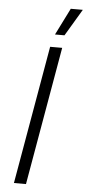

<svg xmlns="http://www.w3.org/2000/svg" viewBox="-60 -934 440 968"><g transform="rotate(5 159.5 -450.0)"><path d="M49 0H110L232 -700H171ZM319 -900H258L190 -764H238Z"/></g></svg>

Font: Fixel Text 20240404 Light
Style: Italic
Weight: 300
Width: 4
Italic angle: -10°
Designer: AlfaBravo + MacPaw
Foundry: Kyrylo Tkachov, Marchela Mozhyna, Serhii Makarenko, Maria Weinstein, Zakhar Kryvoshyya
Version: Version 1.211;Glyphs 3.2 (3225)